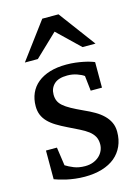

<svg xmlns="http://www.w3.org/2000/svg" viewBox="-112 -784 623 859"><g transform="rotate(-15 199.0 -354.0)"><path d="M363.8 -145Q363.8 -108.4 350.6 -79.1Q337.4 -49.8 313 -29.5Q288.6 -9.3 252.9 1.5Q217.3 12.2 172.9 12.2Q149.9 12.2 128.2 9.5Q106.4 6.8 88.1 2.7Q69.8 -1.5 55.7 -5.9Q41.5 -10.3 34.2 -13.2V-146H85L97.2 -61Q112.3 -51.3 134.5 -42.2Q156.7 -33.2 186 -33.2Q207.5 -33.2 224.1 -39.8Q240.7 -46.4 252.2 -57.1Q263.7 -67.9 269.8 -81.8Q275.9 -95.7 275.9 -110.8Q275.9 -131.8 267.6 -146.7Q259.3 -161.6 243.7 -173.6Q228 -185.5 205.3 -196.8Q182.6 -208 153.8 -222.2Q126.5 -235.4 105.5 -248.3Q84.5 -261.2 70.1 -276.1Q55.7 -291 48.3 -308.8Q41 -326.7 41 -349.1Q41 -382.3 53 -409.2Q64.9 -436 87.9 -454.8Q110.8 -473.6 144.3 -483.9Q177.7 -494.1 221.2 -494.1Q243.2 -494.1 263.2 -491.7Q283.2 -489.3 299.8 -485.8Q316.4 -482.4 329.1 -478.5Q341.8 -474.6 349.1 -471.2V-353H296.9L289.1 -422.9Q278.3 -431.2 257.3 -438.5Q236.3 -445.8 212.9 -445.8Q171.4 -445.8 151.6 -427Q131.8 -408.2 131.8 -378.9Q131.8 -361.8 137.5 -349.1Q143.1 -336.4 156 -325.2Q168.9 -314 190.2 -302.2Q211.4 -290.5 243.2 -275.9Q269.5 -264.2 291.5 -251.5Q313.5 -238.8 329.6 -223.1Q345.7 -207.5 354.7 -188.5Q363.8 -169.4 363.8 -145ZM312 -550.8 209 -649.9 105 -550.8H44.9L170.9 -720.2H246.1L372.1 -550.8Z"/></g></svg>

Font: Charis SIL
Style: Regular
Weight: 400
Foundry: SIL International
Version: Version 4.112